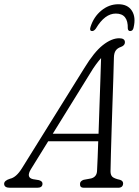

<svg xmlns="http://www.w3.org/2000/svg" viewBox="-58 -886 655 906"><path d="M87.5 -87Q64 -48 98 -40.5L125.5 -36Q143 -31 142.5 -19Q142.5 0 117.5 0H-11Q-38.5 0 -38.5 -19Q-38 -34 -11 -42.5Q18.5 -48.5 45.5 -92L340 -565Q386 -640.5 427.2 -673Q468.5 -705.5 504.5 -705.5Q531.5 -705.5 531.5 -686.5Q531.5 -671.5 512.5 -664.5Q497 -659.5 488.5 -648Q480 -636.5 479.5 -614Q478.5 -573.5 476.8 -517.8Q475 -462 472.8 -400Q470.5 -338 468.8 -277Q467 -216 465.5 -164Q464 -112 463.5 -77.5Q463.5 -60 472.2 -51.8Q481 -43.5 508 -37.5Q523 -33 523 -20Q522 0 499.5 0H337.5Q318.5 0 319.5 -18Q319.5 -31.5 336.5 -37.5L372 -44Q399.5 -51.5 400 -81.5Q401.5 -107 402.8 -142.5Q404 -178 405.5 -219.5H169.5ZM368 -541 191 -255H407Q409 -314.5 411.2 -378.8Q413.5 -443 415.5 -503.5Q417.5 -564 419 -612Q407.5 -599 394.2 -581Q381 -563 368 -541ZM488.5 -822Q436.5 -822 394.5 -751.5Q386 -739.5 377 -739.5Q363 -739.5 369 -758.5Q384 -806.5 420.2 -836.2Q456.5 -866 500.5 -866Q544.5 -866 564.2 -835.5Q584 -805 572.5 -756.5Q569.5 -739.5 556 -739.5Q546.5 -739.5 545 -751.5Q547 -822 488.5 -822Z"/></svg>

Font: Fraunces 144pt S100 Light
Style: Italic
Weight: 300
Italic angle: -16°
Version: Version 1.000; ttfautohint (v1.8.3)